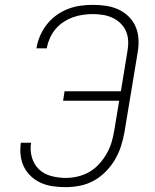

<svg xmlns="http://www.w3.org/2000/svg" viewBox="-20 -763 640 791"><path d="M251 8Q225 8 199 4.5Q173 1 150 -9Q127 -19 108.5 -36Q90 -53 79 -75Q68 -97 65 -123Q62 -149 66 -175H108Q103 -144 111.5 -114.5Q120 -85 140.5 -65.5Q161 -46 190.5 -38Q220 -30 251 -30Q276 -30 301 -36Q326 -42 348.5 -55Q371 -68 389 -88Q407 -108 420 -131Q433 -154 440 -178Q447 -202 451 -227L471 -348H240L246 -387H478L505 -552Q509 -574 508 -595Q507 -616 499 -634.5Q491 -653 476.5 -667Q462 -681 444 -689.5Q426 -698 405 -701.5Q384 -705 363 -705Q342 -705 321.5 -702Q301 -699 281 -692Q261 -685 242 -672.5Q223 -660 209 -643.5Q195 -627 186 -607Q177 -587 173 -567Q173 -566 173 -565.5Q173 -565 173 -564H130Q130 -565 130.5 -566Q131 -567 131 -568Q135 -593 146 -617.5Q157 -642 174 -663.5Q191 -685 213.5 -701Q236 -717 261 -726.5Q286 -736 311.5 -739.5Q337 -743 363 -743Q390 -743 417 -739Q444 -735 468 -724Q492 -713 510.5 -694.5Q529 -676 539 -652.5Q549 -629 550.5 -601.5Q552 -574 547 -546L493 -220Q488 -191 479 -162.5Q470 -134 454.5 -107Q439 -80 416.5 -57Q394 -34 367 -19Q340 -4 310 2Q280 8 251 8Z"/></svg>

Font: Iosevka SS04 XLt Ex Obl
Style: Regular
Weight: 200
Width: 7
Italic angle: -9°
Monospace: yes
Designer: Belleve Invis
Foundry: Belleve Invis
Version: Version 19.0.0; ttfautohint (v1.8.4)